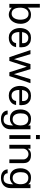

<svg xmlns="http://www.w3.org/2000/svg" viewBox="1536 -2204 841 3952"><g transform="rotate(90 1956.0 -227.5)"><path d="M469.7 -235.4Q469.7 -174.8 453.1 -128.9Q436.5 -83 410.2 -51.8Q383.8 -20.5 351.1 -4.4Q318.4 11.7 285.2 11.7Q251 11.7 224.1 2Q197.3 -7.8 177.7 -19.5Q155.3 -33.2 138.7 -50.8V0H59.6V-627.9H135.7V-375Q144.5 -386.7 156.7 -399.4Q168.9 -412.1 187 -422.4Q205.1 -432.6 229 -439Q252.9 -445.3 284.2 -445.3Q337.9 -445.3 373.5 -423.8Q409.2 -402.3 430.7 -370.1Q452.1 -337.9 460.9 -301.3Q469.7 -264.6 469.7 -235.4ZM384.8 -226.6Q384.8 -258.8 378.4 -289.6Q372.1 -320.3 357.9 -343.8Q343.8 -367.2 320.8 -381.3Q297.9 -395.5 263.7 -395.5Q231.4 -395.5 207.5 -380.9Q183.6 -366.2 168 -342.3Q152.3 -318.4 145 -288.1Q137.7 -257.8 137.7 -226.6Q137.7 -137.7 168.9 -92.3Q200.2 -46.9 261.7 -46.9Q288.1 -46.9 310.5 -59.1Q333 -71.3 349.6 -94.7Q366.2 -118.2 375.5 -151.4Q384.8 -184.6 384.8 -226.6Z M953.1 -246.1Q953.1 -236.3 952.6 -228.5Q952.1 -220.7 951.2 -215.8Q950.2 -210 950.2 -205.1H639.6Q639.6 -170.9 646 -142.1Q652.3 -113.3 666 -91.3Q679.7 -69.3 702.1 -57.1Q724.6 -44.9 755.9 -44.9Q786.1 -44.9 806.2 -54.2Q826.2 -63.5 839.4 -77.6Q852.5 -91.8 858.9 -107.9Q865.2 -124 867.2 -138.7H950.2Q947.3 -120.1 937 -94.2Q926.8 -68.4 904.8 -44.9Q882.8 -21.5 846.2 -4.9Q809.6 11.7 753.9 11.7Q699.2 11.7 661.6 -9.8Q624 -31.2 600.6 -64.9Q577.1 -98.6 566.9 -139.2Q556.6 -179.7 556.6 -216.8Q556.6 -257.8 566.9 -298.3Q577.1 -338.9 600.6 -371.6Q624 -404.3 663.1 -424.8Q702.1 -445.3 759.8 -445.3Q823.2 -445.3 861.3 -423.8Q899.4 -402.3 919.9 -371.6Q940.4 -340.8 946.8 -306.2Q953.1 -271.5 953.1 -246.1ZM867.2 -261.7Q870.1 -285.2 866.2 -308.6Q862.3 -332 849.6 -350.1Q836.9 -368.2 814 -379.4Q791 -390.6 755.9 -390.6Q723.6 -390.6 702.6 -377.4Q681.6 -364.3 668.5 -344.7Q655.3 -325.2 648.9 -302.7Q642.6 -280.3 639.6 -261.7Z M1544.9 0H1466.8L1351.6 -360.4L1234.4 0H1156.2L1009.8 -434.6H1093.8L1196.3 -94.7L1298.8 -434.6H1402.3L1504.9 -94.7L1609.4 -434.6H1691.4Z M2144.5 -246.1Q2144.5 -236.3 2144 -228.5Q2143.6 -220.7 2142.6 -215.8Q2141.6 -210 2141.6 -205.1H1831.1Q1831.1 -170.9 1837.4 -142.1Q1843.8 -113.3 1857.4 -91.3Q1871.1 -69.3 1893.6 -57.1Q1916 -44.9 1947.3 -44.9Q1977.5 -44.9 1997.6 -54.2Q2017.6 -63.5 2030.8 -77.6Q2043.9 -91.8 2050.3 -107.9Q2056.6 -124 2058.6 -138.7H2141.6Q2138.7 -120.1 2128.4 -94.2Q2118.2 -68.4 2096.2 -44.9Q2074.2 -21.5 2037.6 -4.9Q2001 11.7 1945.3 11.7Q1890.6 11.7 1853 -9.8Q1815.4 -31.2 1792 -64.9Q1768.6 -98.6 1758.3 -139.2Q1748 -179.7 1748 -216.8Q1748 -257.8 1758.3 -298.3Q1768.6 -338.9 1792 -371.6Q1815.4 -404.3 1854.5 -424.8Q1893.6 -445.3 1951.2 -445.3Q2014.6 -445.3 2052.7 -423.8Q2090.8 -402.3 2111.3 -371.6Q2131.8 -340.8 2138.2 -306.2Q2144.5 -271.5 2144.5 -246.1ZM2058.6 -261.7Q2061.5 -285.2 2057.6 -308.6Q2053.7 -332 2041 -350.1Q2028.3 -368.2 2005.4 -379.4Q1982.4 -390.6 1947.3 -390.6Q1915 -390.6 1894 -377.4Q1873 -364.3 1859.9 -344.7Q1846.7 -325.2 1840.3 -302.7Q1834 -280.3 1831.1 -261.7Z M2640.6 -24.4Q2640.6 17.6 2627 53.7Q2613.3 89.8 2586.4 116.2Q2559.6 142.6 2520 157.7Q2480.5 172.9 2428.7 172.9Q2375 172.9 2340.8 157.2Q2306.6 141.6 2287.6 119.6Q2268.6 97.7 2261.2 74.2Q2253.9 50.8 2253.9 35.2H2335Q2335 57.6 2344.2 73.2Q2353.5 88.9 2369.1 99.1Q2384.8 109.4 2404.3 114.3Q2423.8 119.1 2443.4 119.1Q2473.6 119.1 2495.6 109.4Q2517.6 99.6 2532.2 76.2Q2546.9 52.7 2554.2 14.6Q2561.5 -23.4 2561.5 -80.1Q2554.7 -71.3 2543.9 -59.6Q2533.2 -47.9 2516.6 -37.1Q2500 -26.4 2477.1 -19Q2454.1 -11.7 2423.8 -11.7Q2363.3 -11.7 2325.7 -32.7Q2288.1 -53.7 2267.6 -86.4Q2247.1 -119.1 2239.7 -157.7Q2232.4 -196.3 2232.4 -231.4Q2232.4 -277.3 2245.6 -316.4Q2258.8 -355.5 2283.2 -384.3Q2307.6 -413.1 2340.8 -429.2Q2374 -445.3 2415 -445.3Q2457 -445.3 2482.4 -439.9Q2507.8 -434.6 2522.9 -425.8Q2538.1 -417 2546.4 -406.7Q2554.7 -396.5 2561.5 -386.7V-434.6H2640.6ZM2560.5 -229.5Q2560.5 -264.6 2553.2 -293.9Q2545.9 -323.2 2530.3 -344.7Q2514.6 -366.2 2489.7 -378.4Q2464.8 -390.6 2429.7 -390.6Q2395.5 -390.6 2373 -377.9Q2350.6 -365.2 2336.9 -343.8Q2323.2 -322.3 2317.9 -293.5Q2312.5 -264.6 2312.5 -231.4Q2312.5 -157.2 2342.8 -112.3Q2373 -67.4 2434.6 -67.4Q2468.8 -67.4 2492.7 -81.1Q2516.6 -94.7 2531.7 -117.2Q2546.9 -139.6 2553.7 -168.9Q2560.5 -198.2 2560.5 -229.5Z M2757.8 -547.9V-627.9H2842.8V-547.9ZM2760.7 0V-434.6H2839.8V0Z M3260.7 0V-288.1Q3260.7 -309.6 3252 -329.1Q3243.2 -348.6 3228.5 -362.8Q3213.9 -377 3194.3 -385.3Q3174.8 -393.6 3153.3 -393.6Q3129.9 -393.6 3109.4 -385.3Q3088.9 -377 3073.2 -361.8Q3057.6 -346.7 3048.3 -326.2Q3039.1 -305.7 3039.1 -281.2V0H2960V-434.6H3039.1V-378.9Q3046.9 -384.8 3054.7 -396Q3062.5 -407.2 3076.2 -418.5Q3089.8 -429.7 3112.3 -437.5Q3134.8 -445.3 3170.9 -445.3Q3224.6 -445.3 3257.3 -430.7Q3290 -416 3308.1 -392.6Q3326.2 -369.1 3332 -340.8Q3337.9 -312.5 3337.9 -285.2V0Z M3851.6 -24.4Q3851.6 17.6 3837.9 53.7Q3824.2 89.8 3797.4 116.2Q3770.5 142.6 3731 157.7Q3691.4 172.9 3639.6 172.9Q3585.9 172.9 3551.8 157.2Q3517.6 141.6 3498.5 119.6Q3479.5 97.7 3472.2 74.2Q3464.8 50.8 3464.8 35.2H3545.9Q3545.9 57.6 3555.2 73.2Q3564.5 88.9 3580.1 99.1Q3595.7 109.4 3615.2 114.3Q3634.8 119.1 3654.3 119.1Q3684.6 119.1 3706.5 109.4Q3728.5 99.6 3743.2 76.2Q3757.8 52.7 3765.1 14.6Q3772.5 -23.4 3772.5 -80.1Q3765.6 -71.3 3754.9 -59.6Q3744.1 -47.9 3727.5 -37.1Q3710.9 -26.4 3688 -19Q3665 -11.7 3634.8 -11.7Q3574.2 -11.7 3536.6 -32.7Q3499 -53.7 3478.5 -86.4Q3458 -119.1 3450.7 -157.7Q3443.4 -196.3 3443.4 -231.4Q3443.4 -277.3 3456.5 -316.4Q3469.7 -355.5 3494.1 -384.3Q3518.6 -413.1 3551.8 -429.2Q3585 -445.3 3626 -445.3Q3668 -445.3 3693.4 -439.9Q3718.8 -434.6 3733.9 -425.8Q3749 -417 3757.3 -406.7Q3765.6 -396.5 3772.5 -386.7V-434.6H3851.6ZM3771.5 -229.5Q3771.5 -264.6 3764.2 -293.9Q3756.8 -323.2 3741.2 -344.7Q3725.6 -366.2 3700.7 -378.4Q3675.8 -390.6 3640.6 -390.6Q3606.4 -390.6 3584 -377.9Q3561.5 -365.2 3547.9 -343.8Q3534.2 -322.3 3528.8 -293.5Q3523.4 -264.6 3523.4 -231.4Q3523.4 -157.2 3553.7 -112.3Q3584 -67.4 3645.5 -67.4Q3679.7 -67.4 3703.6 -81.1Q3727.5 -94.7 3742.7 -117.2Q3757.8 -139.6 3764.6 -168.9Q3771.5 -198.2 3771.5 -229.5Z"/></g></svg>

Font: Padauk GrcRegTest
Style: Regular
Weight: 500
Designer: Debbi Hosken
Foundry: SIL
Version: Version 2.0